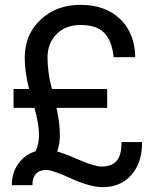

<svg xmlns="http://www.w3.org/2000/svg" viewBox="-20 -753 644 792"><path d="M36 -386H100Q82 -456 82 -515Q82 -610 147 -671.5Q212 -733 312 -733Q414 -733 475 -675Q536 -617 538 -517H449Q441 -588 408.5 -619Q376 -650 312 -650Q251 -650 213.5 -612.5Q176 -575 176 -515Q176 -455 194 -386H422V-308H213Q227 -249 227 -193Q227 -161 216 -128Q243 -121 306.5 -93.5Q370 -66 399 -66Q442 -66 462 -90.5Q482 -115 481 -167H566Q567 -83 522.5 -32Q478 19 404 19Q352 19 274 -16.5Q196 -52 171 -52Q143 -52 128 -35.5Q113 -19 114 11H29Q28 -39 55.5 -77.5Q83 -116 127 -129Q141 -162 141 -194Q141 -242 122 -308H36Z"/></svg>

Font: Oakes Grotesk
Style: Regular
Weight: 400
Designer: Samuel Oakes
Foundry: Samuel Oakes
Version: Version 1.000;PS 001.000;hotconv 1.0.88;makeotf.lib2.5.64775